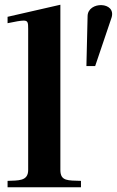

<svg xmlns="http://www.w3.org/2000/svg" viewBox="-20 -791 494 811"><path d="M235 -73V-771L12 -720V-693C46 -700 67 -704 80 -704C98 -704 99 -695 99 -669V-73C99 -25 57 -29 12 -27V0H322V-27C267 -29 235 -25 235 -73ZM345 -512 350 -723C351 -787 473 -785 451 -716L382 -512Z"/></svg>

Font: Ortica Linear
Style: Bold
Weight: 700
Designer: Benedetta Bovani
Foundry: Collletttivo
Version: Version 2.000;Glyphs 3.1.2 (3151)